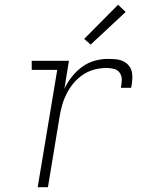

<svg xmlns="http://www.w3.org/2000/svg" viewBox="-20 -785 640 805"><path d="M138 0 220 -492H113V-530H269L250 -413Q263 -440 281.5 -463.5Q300 -487 324 -504.5Q348 -522 376 -530Q404 -538 432 -538Q449 -538 465.5 -536.5Q482 -535 496 -528.5Q510 -522 520 -510Q530 -498 533 -482.5Q536 -467 534.5 -450Q533 -433 530 -417H487Q490 -433 490.5 -449.5Q491 -466 482.5 -479Q474 -492 458.5 -496Q443 -500 426 -500Q401 -500 376 -493.5Q351 -487 329 -472.5Q307 -458 289.5 -437.5Q272 -417 260 -393.5Q248 -370 241 -345.5Q234 -321 230 -297L181 0ZM360 -598 333 -622 475 -765 507 -735Z"/></svg>

Font: Iosevka Curly Slab XLtEx
Style: Italic
Weight: 200
Width: 7
Italic angle: -9°
Monospace: yes
Designer: Belleve Invis
Foundry: Belleve Invis
Version: Version 11.1.0; ttfautohint (v1.8.3)